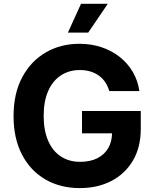

<svg xmlns="http://www.w3.org/2000/svg" viewBox="-20 -964 801 994"><path d="M393.8 9.8Q291.5 9.8 214.1 -35.5Q136.7 -80.8 93.5 -164.4Q50.2 -247.9 50.2 -362.7Q50.2 -480.9 95.4 -564.7Q140.5 -648.5 217.6 -692.9Q294.6 -737.3 390.8 -737.3Q452.5 -737.3 505.7 -719.5Q558.9 -701.7 600.3 -668.8Q641.7 -635.8 667.8 -591.1Q693.9 -546.3 701.6 -492.4H545.7Q538.4 -518 524.9 -538.2Q511.3 -558.4 491.8 -572.5Q472.4 -586.6 447.7 -594Q423 -601.4 393.2 -601.4Q337.8 -601.4 295.5 -573.8Q253.2 -546.2 229.6 -493.2Q206.1 -440.1 206.1 -364.5Q206.1 -288.4 229.3 -235.2Q252.5 -181.9 294.9 -154.1Q337.2 -126.2 394.9 -126.2Q446.9 -126.2 483.8 -144.8Q520.8 -163.5 540.5 -197.6Q560.2 -231.7 560.2 -278.1L591.6 -273.6H404.5V-389.3H708.8V-297.5Q708.8 -201.8 668.4 -133Q627.9 -64.2 556.7 -27.2Q485.4 9.8 393.8 9.8ZM331.6 -795.3 399.4 -944.3H538.1L436.7 -795.3Z"/></svg>

Font: GitLab Sans
Style: Regular
Weight: 400
Designer: Rasmus Andersson
Foundry: Modifications by GitLab B.V., manufactured by rsms
Version: Version 4.000;git-c8fb6b7